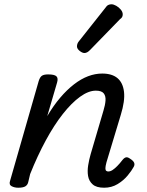

<svg xmlns="http://www.w3.org/2000/svg" viewBox="-20 -863 686 898"><path d="M467 15Q431 15 413.5 -0.5Q396 -16 392 -39.5Q388 -63 392.5 -90.5Q397 -118 404 -142L464 -346Q472 -372 473.5 -393Q475 -414 465 -426.5Q455 -439 428 -439Q394 -439 354.5 -410.5Q315 -382 274 -330Q233 -278 194 -206Q155 -134 121 -49L112 -11Q109 2 98.5 8.5Q88 15 65 15Q48 15 34.5 8Q21 1 27 -17L161 -484Q167 -503 176.5 -509Q186 -515 205 -515Q235 -515 244 -506Q253 -497 247 -477L201 -320Q230 -369 261.5 -406Q293 -443 326 -468.5Q359 -494 392 -506.5Q425 -519 458 -519Q504 -519 529.5 -497.5Q555 -476 560 -433.5Q565 -391 545 -326L478 -104Q473 -85 473 -76Q473 -67 477 -64Q481 -61 486 -61Q496 -61 506 -67.5Q516 -74 528 -86Q540 -98 553 -115Q561 -125 569 -127Q577 -129 588 -121Q604 -111 607.5 -101.5Q611 -92 605 -82Q596 -65 577 -42Q558 -19 530 -2Q502 15 467 15ZM375 -615Q365 -615 352.5 -625Q340 -635 340 -646Q340 -652 342 -658Q344 -664 349 -670L471 -824Q479 -836 486 -839.5Q493 -843 501 -843Q511 -843 523.5 -836Q536 -829 545 -818Q554 -807 554 -796Q554 -788 551 -783Q548 -778 541 -773L402 -630Q388 -615 375 -615Z"/></svg>

Font: Playwrite AU SA
Style: Regular
Weight: 400
Designer: Veronika Burian, José Scaglione
Foundry: TypeTogether
Version: Version 1.002